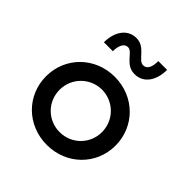

<svg xmlns="http://www.w3.org/2000/svg" viewBox="-170 -714 838 838"><g transform="rotate(45 249.0 -295.5)"><path d="M300.3 -481.4C357.9 -481.4 388.2 -531.7 388.2 -595.2H334C334 -556.2 322.3 -535.2 299.8 -535.2C268.1 -535.2 252.4 -599.1 195.8 -599.1C140.6 -599.1 107.9 -550.3 107.9 -485.4H163.1C163.1 -518.6 174.3 -544.9 197.3 -544.9C228 -544.9 241.7 -481.4 300.3 -481.4ZM248.5 7.8C370.1 7.8 462.9 -84.5 462.9 -202.1C462.9 -319.8 370.1 -412.6 248.5 -412.6C126.5 -412.6 34.2 -319.8 34.2 -202.1C34.2 -84.5 126.5 7.8 248.5 7.8ZM248.5 -71.3C175.3 -71.3 117.7 -128.9 117.7 -202.1C117.7 -274.9 175.3 -333 248.5 -333.5C321.3 -333 379.4 -274.9 379.4 -202.1C379.4 -128.9 321.3 -71.3 248.5 -71.3Z"/></g></svg>

Font: Now Medium
Style: Regular
Weight: 500
Designer: Alfredo Marco Pradil
Foundry: Alfredo Marco Pradil
Version: Version 1.200;hotconv 1.0.109;makeotfexe 2.5.65596